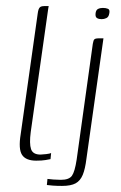

<svg xmlns="http://www.w3.org/2000/svg" viewBox="-20 -525 399 631"><path d="M99 3Q65 3 52.5 -16Q40 -35 48 -84L104 -481Q105 -489 107 -494.5Q109 -500 113 -502.5Q117 -505 125 -505H140Q140 -505 138.5 -496.5Q137 -488 135 -472L81 -91Q76 -53 82 -35Q88 -17 113 -17Q119 -17 131.5 -18.5Q144 -20 148 -22L146 -2Q141 -1 129.5 1Q118 3 99 3ZM184 86Q167 86 153.5 85Q140 84 134 83L136 63Q141 64 155.5 65Q170 66 180 66Q207 66 216.5 52.5Q226 39 232 -1L285 -381Q286 -387 287.5 -391.5Q289 -396 293 -397.5Q297 -399 304 -399H320L264 -3Q260 30 252 49.5Q244 69 228.5 77.5Q213 86 184 86ZM314 -462Q305 -462 299 -465.5Q293 -469 294 -480Q295 -492 302 -495.5Q309 -499 318 -499Q328 -499 335 -496Q342 -493 339 -480Q337 -469 329.5 -465.5Q322 -462 314 -462Z"/></svg>

Font: Genos Thin ExtraLight
Style: Italic
Weight: 250
Italic angle: -8°
Version: Version 1.010